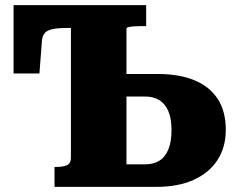

<svg xmlns="http://www.w3.org/2000/svg" viewBox="-20 -730 924 750"><path d="M591 0H193V-78H203Q227 -78 242 -85Q257 -92 257 -114V-621H250Q212 -621 189 -617Q166 -613 156 -602Q146 -591 144 -573L134 -443H33V-710H551V-628H530Q515 -628 502.5 -627Q490 -626 482 -624Q474 -622 474 -618V-88H546Q579 -88 602 -102Q625 -116 637.5 -146Q650 -176 650 -222Q650 -267 637.5 -296Q625 -325 602 -339Q579 -353 546 -353H440V-441H596Q680 -441 739.5 -416.5Q799 -392 830.5 -343.5Q862 -295 862 -223Q862 -154 829 -104Q796 -54 735.5 -27Q675 0 591 0Z"/></svg>

Font: Roboto Serif ExtraBold
Style: Regular
Weight: 800
Designer: Greg Gazdowicz
Foundry: Commercial Type
Version: Version 1.008